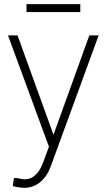

<svg xmlns="http://www.w3.org/2000/svg" viewBox="-20 -708 520 935"><path d="M99.1 206.5Q70.8 206.5 42 197.8L47.9 158.7L67.9 159.7Q110.8 173.3 141.1 153.1Q171.4 132.8 189.5 84.5L218.3 6.3L19 -535.6H65.4L239.3 -55.2H241.7L415 -535.6H460.4L227.5 101.1Q209 151.9 175.3 179.2Q141.6 206.5 99.1 206.5ZM371.1 -688V-649.4H108.9V-688Z"/></svg>

Font: Inter Display Extra Light
Style: Regular
Weight: 200
Designer: Rasmus Andersson
Foundry: rsms
Version: Version 4.000;git-4fc901f